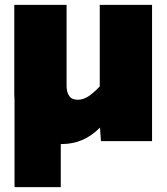

<svg xmlns="http://www.w3.org/2000/svg" viewBox="-20 -583 690 793"><path d="M40 -173Q39 -182 39 -201V-563H255V-229Q255 -202 266 -186.5Q277 -171 301 -171Q323 -171 343.5 -184Q364 -197 392 -226V-563H608V0H397L393 -56Q358 -21 319 -4.5Q280 12 234 12H231V190H40Z"/></svg>

Font: Azeret Mono Black
Style: Regular
Weight: 900
Designer: Martin Vácha
Foundry: Displaay
Version: Version 1.000; Glyphs 3.0.3, build 3074